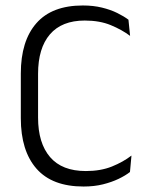

<svg xmlns="http://www.w3.org/2000/svg" viewBox="-20 -670 544 701"><path d="M285 11Q170.5 11 113.2 -54.2Q56 -119.5 56 -238.5V-401.5Q56 -520.5 112.8 -585.2Q169.5 -650 282.5 -650Q321 -650 352.5 -642.2Q384 -634.5 408.2 -622.5Q432.5 -610.5 449 -598L455 -539Q425 -561.5 384.5 -578.2Q344 -595 289.5 -595Q205.5 -595 162.2 -544.5Q119 -494 119 -400.5V-240.5Q119 -147.5 162.8 -96.5Q206.5 -45.5 293.5 -45.5Q347.5 -45.5 388.5 -62Q429.5 -78.5 460 -102L454.5 -42Q438 -29 413 -17Q388 -5 356 3Q324 11 285 11Z"/></svg>

Font: Anek Gujarati Light
Style: Regular
Weight: 300
Designer: Mrunmayee Ghaisas (Gujarati), Yesha Goshar (Latin)
Foundry: Ek Type
Version: Version 1.003